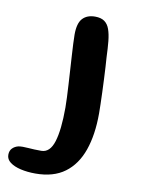

<svg xmlns="http://www.w3.org/2000/svg" viewBox="-157 -470 552 754"><g transform="rotate(10 118.5 -93.0)"><path d="M36.6 230.6Q4.4 230.6 -22.3 224.4Q-49 218.2 -64.8 206.2Q-80.6 194.2 -80.6 176.6Q-80.6 159.9 -71.1 150.3Q-61.6 140.6 -47.1 137.1Q-31.9 134.6 -8 136.7Q15.9 138.7 44 138.7Q78.7 138.7 93.4 91.1Q108.1 43.4 108.1 -44.8Q108.1 -62.2 107 -86Q105.9 -109.9 104.3 -137.4Q102.8 -164.9 100.9 -193.3Q99.1 -221.8 97.5 -248.4Q95.9 -275 94.8 -297.2Q93.7 -319.3 93.7 -333.6Q93.7 -378.9 111.4 -398Q129.1 -417.1 161.2 -417.1Q184.8 -417.1 198.7 -407.2Q212.6 -397.3 219.3 -378.1Q226.1 -358.9 228.9 -331.2Q231.6 -303.4 232.9 -267.8Q234.1 -252.7 235.4 -230.1Q236.6 -207.6 237.9 -181.6Q239.1 -155.7 240.1 -129.7Q241 -103.6 241.6 -81.6Q242.2 -59.6 242.2 -45.2Q242.2 40.2 220.5 101.9Q198.8 163.7 153.6 197.1Q108.4 230.6 36.6 230.6Z"/></g></svg>

Font: Gluten Thin
Style: Regular
Weight: 100
Designer: Tyler Finck
Foundry: Etcetera Type Company
Version: Version 1.300